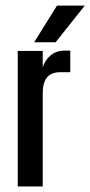

<svg xmlns="http://www.w3.org/2000/svg" viewBox="-20 -671 325 691"><path d="M285.2 -650.9 180.2 -519H103L185.1 -650.9ZM133.8 -487.8V-428.2Q141.6 -454.6 162.1 -471.7Q182.6 -488.8 212.9 -488.8H232.9V-411.1H196.8Q133.8 -411.1 133.8 -336.9V0H43.9V-487.8Z"/></svg>

Font: Teko
Style: Regular
Weight: 400
Designer: Manushi Parikh, Jonny Pinhorn
Foundry: Indian Type Foundry
Version: Version 2.000;PS 1.0;hotconv 1.0.79;makeotf.lib2.5.61930